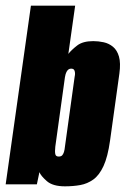

<svg xmlns="http://www.w3.org/2000/svg" viewBox="-30 -650 443 677"><path d="M199 7Q156 7 135 -11.5Q114 -30 109 -43L100 0H-10L79 -630H235L211 -460Q222 -474 242 -489.5Q262 -505 299 -505Q317 -505 335.5 -501Q354 -497 368.5 -485Q383 -473 389.5 -450.5Q396 -428 391 -391L358 -154Q350 -97 335 -64.5Q320 -32 299 -17Q278 -2 253 2.5Q228 7 199 7ZM177 -98Q185 -98 189 -102Q193 -106 195.5 -114Q198 -122 199 -133L233 -378Q235 -387 234.5 -392.5Q234 -398 232.5 -401.5Q231 -405 228 -406.5Q225 -408 221 -408Q216 -408 212 -405.5Q208 -403 204.5 -396.5Q201 -390 199 -378L165 -133Q164 -124 164 -117.5Q164 -111 165 -106.5Q166 -102 169 -100Q172 -98 177 -98Z"/></svg>

Font: Alumni Sans Black
Style: Italic
Weight: 900
Italic angle: -8°
Version: Version 1.016